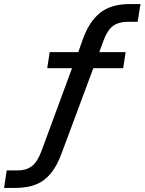

<svg xmlns="http://www.w3.org/2000/svg" viewBox="-54 -734 710 943"><path d="M-34 189 -21 103H34Q75 103 102.5 82Q130 61 150 7L306 -416L322 -399H178L190 -478H347L324 -460L352 -539Q383 -627 437 -670.5Q491 -714 582 -714H636L622 -627H574Q529 -627 501 -606.5Q473 -586 453 -531L427 -460L415 -478H563L551 -399H387L411 -417L249 18Q227 79 196 117Q165 155 122.5 172Q80 189 21 189Z"/></svg>

Font: Nunito Sans 10pt SemiBold
Style: Italic
Weight: 600
Italic angle: -9°
Designer: Vernon Adams
Foundry: Vernon Adams
Version: Version 3.101;gftools[0.9.27]